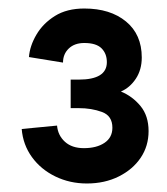

<svg xmlns="http://www.w3.org/2000/svg" viewBox="-20 -725 393 451"><path d="M31 -422 114 -430Q116 -407 132.5 -392Q149 -377 177 -377Q207 -377 225.5 -389.5Q244 -402 244 -425Q244 -453 219.5 -462Q195 -471 165 -471H146V-538H165Q231 -538 231 -579Q231 -599 218.5 -611.5Q206 -624 178 -624Q155 -624 141.5 -611Q128 -598 128 -578L48 -591Q50 -617 65.5 -643.5Q81 -670 109 -687.5Q137 -705 178 -705Q239 -705 276 -674.5Q313 -644 313 -590Q313 -561 299 -540Q285 -519 264 -510Q291 -499 310 -476Q329 -453 329 -417Q329 -382 310.5 -354.5Q292 -327 259 -310.5Q226 -294 184 -294Q144 -294 110 -310.5Q76 -327 55 -356Q34 -385 31 -422Z"/></svg>

Font: Haskoy Bold
Style: Regular
Weight: 700
Designer: Ertekin Erdin
Foundry: Ertekin Erdin
Version: Version 1.500; ttfautohint (v1.8.3)